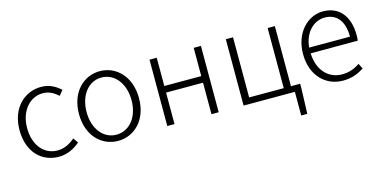

<svg xmlns="http://www.w3.org/2000/svg" viewBox="-72 -923 2960 1490"><g transform="rotate(-15 1408.0 -178.5)"><path d="M300 13C367 13 424 -16 470 -56L442 -96C406 -64 358 -37 303 -37C191 -37 117 -130 117 -266C117 -402 198 -496 304 -496C354 -496 393 -473 426 -442L459 -482C422 -515 374 -547 303 -547C171 -547 56 -444 56 -266C56 -89 161 13 300 13Z M775 13C904 13 1016 -89 1016 -266C1016 -444 904 -547 775 -547C646 -547 534 -444 534 -266C534 -89 646 13 775 13ZM775 -37C671 -37 595 -130 595 -266C595 -402 671 -496 775 -496C879 -496 956 -402 956 -266C956 -130 879 -37 775 -37Z M1172 0H1230V-253H1527V0H1585V-533H1527V-306H1230V-533H1172Z M2179 -50V-533H2121V-50H1843V-533H1785V0H2197V190H2246L2253 -15V-50Z M2582 13C2659 13 2709 -12 2752 -39L2730 -82C2690 -54 2645 -36 2588 -36C2473 -36 2396 -127 2393 -257H2771C2773 -270 2774 -284 2774 -299C2774 -455 2697 -547 2568 -547C2447 -547 2334 -439 2334 -266C2334 -91 2445 13 2582 13ZM2393 -303C2404 -425 2482 -497 2569 -497C2662 -497 2721 -432 2721 -303Z"/></g></svg>

Font: Noto Sans CJK KR Light
Style: Regular
Weight: 300
Designer: Ryoko NISHIZUKA (kana & ideographs); Paul D. Hunt (Latin, Greek & Cyrillic); Wenlong ZHANG (bopomofo); Sandoll Communica
Foundry: Adobe Systems Incorporated
Version: Version 1.004;PS 1.004;hotconv 1.0.82;makeotf.lib2.5.63406